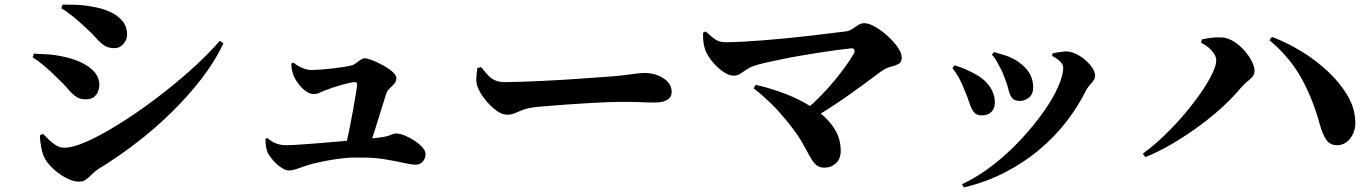

<svg xmlns="http://www.w3.org/2000/svg" viewBox="-20 -762 5980 837"><path d="M324 30Q302 30 274 16.5Q246 3 220.5 -18.5Q195 -40 179 -65Q166 -86 160 -118Q154 -150 154 -172L167 -179Q177 -169 191.5 -154.5Q206 -140 223.5 -129Q241 -118 261 -118Q293 -118 343 -138.5Q393 -159 455 -195Q517 -231 584 -277.5Q651 -324 716.5 -376.5Q782 -429 839 -482Q896 -535 938 -584L954 -573Q918 -496 859.5 -420Q801 -344 727.5 -272Q654 -200 573 -138Q492 -76 410 -26Q393 -15 380.5 -2Q368 11 355 20.5Q342 30 324 30ZM353 -329Q327 -329 309 -342.5Q291 -356 274.5 -376Q258 -396 235 -417Q199 -453 171.5 -476Q144 -499 122 -512L128 -528Q156 -527 188 -525Q220 -523 261 -514Q299 -506 333.5 -490Q368 -474 390.5 -449.5Q413 -425 413 -391Q413 -378 407.5 -363.5Q402 -349 389.5 -339Q377 -329 353 -329ZM479 -552Q453 -552 435 -563.5Q417 -575 399.5 -595.5Q382 -616 355 -640Q325 -668 299 -689.5Q273 -711 247 -726L253 -742Q276 -742 312.5 -741Q349 -740 398 -730Q433 -723 463.5 -708.5Q494 -694 514 -670Q534 -646 534 -611Q534 -589 518 -570.5Q502 -552 479 -552Z M1486 -119Q1494 -153 1503 -197.5Q1512 -242 1519.5 -284.5Q1527 -327 1532 -357Q1537 -387 1537 -394Q1537 -404 1525 -404Q1518 -404 1502.5 -400.5Q1487 -397 1469 -392Q1451 -387 1433.5 -381Q1416 -375 1403 -370Q1385 -364 1373.5 -358Q1362 -352 1347 -352Q1331 -352 1314 -364Q1297 -376 1283 -394Q1269 -412 1261 -429Q1256 -441 1253 -455.5Q1250 -470 1250 -485L1259 -489Q1280 -473 1299.5 -465Q1319 -457 1337 -457Q1353 -457 1376 -458.5Q1399 -460 1424.5 -463Q1450 -466 1473.5 -469.5Q1497 -473 1514 -477Q1522 -479 1531.5 -486.5Q1541 -494 1551.5 -501Q1562 -508 1570 -508Q1580 -508 1602.5 -499.5Q1625 -491 1649.5 -477.5Q1674 -464 1691 -449Q1708 -434 1708 -421Q1708 -407 1698.5 -396.5Q1689 -386 1679 -377Q1669 -368 1665 -357Q1660 -342 1651 -313.5Q1642 -285 1631.5 -250.5Q1621 -216 1610 -182Q1599 -148 1589 -120ZM1240 -19Q1223 -19 1203 -33.5Q1183 -48 1167.5 -66.5Q1152 -85 1146 -99Q1138 -119 1137 -157L1146 -160Q1164 -144 1184 -136.5Q1204 -129 1229 -129Q1246 -129 1284.5 -131.5Q1323 -134 1372.5 -138Q1422 -142 1473 -146.5Q1524 -151 1566.5 -155.5Q1609 -160 1632 -162Q1669 -167 1682.5 -173.5Q1696 -180 1706 -180Q1723 -180 1745 -171Q1767 -162 1788 -148Q1809 -134 1822 -119Q1835 -104 1835 -91Q1835 -71 1823 -57.5Q1811 -44 1792 -44Q1774 -44 1739 -52Q1704 -60 1655 -68Q1606 -76 1545 -75Q1517 -76 1490 -73.5Q1463 -71 1437 -67Q1411 -63 1387 -58Q1363 -53 1342 -48Q1310 -39 1283.5 -29Q1257 -19 1240 -19Z M2190 -262Q2168 -262 2142 -281.5Q2116 -301 2094 -329Q2072 -357 2062 -383Q2055 -402 2056.5 -424Q2058 -446 2061 -465L2077 -470Q2093 -450 2106.5 -435Q2120 -420 2137.5 -412Q2155 -404 2183 -404Q2211 -404 2251.5 -405.5Q2292 -407 2338.5 -409Q2385 -411 2432.5 -414Q2480 -417 2523 -420Q2566 -423 2599 -425.5Q2632 -428 2648 -429Q2698 -433 2734 -438.5Q2770 -444 2789 -444Q2822 -444 2849 -433Q2876 -422 2892 -404Q2908 -386 2908 -362Q2908 -338 2888.5 -326.5Q2869 -315 2836 -315Q2806 -315 2774 -316.5Q2742 -318 2687 -318Q2663 -318 2626.5 -316.5Q2590 -315 2546.5 -312.5Q2503 -310 2460.5 -307Q2418 -304 2381.5 -301Q2345 -298 2322 -296Q2284 -292 2262.5 -284Q2241 -276 2225.5 -269Q2210 -262 2190 -262Z M3491 -281Q3526 -312 3557.5 -344Q3589 -376 3616 -408.5Q3643 -441 3665 -471.5Q3687 -502 3702 -528Q3708 -539 3704 -546Q3700 -553 3688 -551Q3659 -548 3622 -543Q3585 -538 3544 -531.5Q3503 -525 3462.5 -518Q3422 -511 3384 -503Q3346 -495 3314.5 -488Q3283 -481 3262 -473Q3249 -469 3235 -459Q3221 -449 3207 -440.5Q3193 -432 3178 -432Q3158 -432 3132.5 -449.5Q3107 -467 3086.5 -492Q3066 -517 3056 -540Q3050 -555 3047 -575Q3044 -595 3045 -619L3056 -625Q3073 -610 3086 -599Q3099 -588 3112.5 -583Q3126 -578 3143 -578Q3178 -578 3222.5 -580.5Q3267 -583 3316.5 -587Q3366 -591 3416.5 -596Q3467 -601 3514 -606.5Q3561 -612 3600.5 -617Q3640 -622 3667 -625Q3683 -627 3696 -636Q3709 -645 3721.5 -653Q3734 -661 3748 -661Q3767 -661 3794.5 -645.5Q3822 -630 3848.5 -606Q3875 -582 3893 -556.5Q3911 -531 3911 -512Q3911 -490 3897 -483Q3883 -476 3861.5 -470.5Q3840 -465 3816 -447Q3781 -421 3737 -388.5Q3693 -356 3641 -320.5Q3589 -285 3529 -249ZM3573 -31Q3551 -31 3537 -44Q3523 -57 3510 -81Q3497 -105 3478.5 -138Q3460 -171 3428 -212Q3380 -274 3338 -314Q3296 -354 3265 -377L3275 -392Q3338 -378 3403.5 -353Q3469 -328 3524 -292Q3579 -256 3612 -209.5Q3645 -163 3645 -105Q3645 -69 3624 -50Q3603 -31 3573 -31Z M4174 41Q4246 7 4311.5 -44.5Q4377 -96 4432 -155.5Q4487 -215 4528.5 -273.5Q4570 -332 4592.5 -383Q4615 -434 4615 -467Q4615 -481 4601.5 -494Q4588 -507 4567 -518L4568 -529Q4579 -532 4596 -534.5Q4613 -537 4626 -538Q4647 -538 4669.5 -527.5Q4692 -517 4711 -500.5Q4730 -484 4742 -466Q4754 -448 4754 -432Q4754 -416 4738.5 -400Q4723 -384 4714 -367Q4681 -300 4630.5 -234Q4580 -168 4512.5 -111Q4445 -54 4362 -11Q4279 32 4182 55ZM4259 -259Q4236 -259 4224.5 -274.5Q4213 -290 4205.5 -314.5Q4198 -339 4186 -366Q4173 -400 4159.5 -424Q4146 -448 4132 -465L4141 -477Q4164 -471 4185.5 -461.5Q4207 -452 4220 -445Q4266 -423 4291.5 -389Q4317 -355 4317 -314Q4317 -291 4302.5 -275Q4288 -259 4259 -259ZM4426 -322Q4401 -322 4391 -336Q4381 -350 4375.5 -374Q4370 -398 4357 -429Q4352 -444 4342.5 -462.5Q4333 -481 4323 -498.5Q4313 -516 4304 -523L4313 -535Q4337 -528 4357.5 -522Q4378 -516 4399 -505Q4438 -484 4461 -453Q4484 -422 4484 -380Q4484 -352 4466 -337Q4448 -322 4426 -322Z M4962 -92Q5011 -128 5058 -173.5Q5105 -219 5145 -266.5Q5185 -314 5216 -359Q5247 -404 5264.5 -440.5Q5282 -477 5282 -498Q5282 -513 5273.5 -526.5Q5265 -540 5251 -552.5Q5237 -565 5216 -576L5219 -590Q5235 -594 5258 -597Q5281 -600 5301 -599Q5329 -599 5355.5 -583Q5382 -567 5403 -543.5Q5424 -520 5436.5 -496Q5449 -472 5449 -453Q5449 -432 5429 -416.5Q5409 -401 5391 -381Q5360 -343 5314.5 -300.5Q5269 -258 5213 -216.5Q5157 -175 5096 -138.5Q5035 -102 4973 -77ZM5812 -129Q5778 -128 5761.5 -153Q5745 -178 5734 -218Q5705 -326 5655 -418Q5605 -510 5514 -587L5525 -601Q5592 -576 5656 -536.5Q5720 -497 5772 -447.5Q5824 -398 5855.5 -343.5Q5887 -289 5888 -233Q5890 -206 5880 -182.5Q5870 -159 5852.5 -144.5Q5835 -130 5812 -129Z"/></svg>

Font: Noto Serif TC ExtraBold
Style: Regular
Weight: 800
Designer: Ryoko NISHIZUKA 西塚涼子 (kana & ideographs); Frank Grießhammer (Latin, Greek & Cyrillic); Wenlong ZHANG 张文龙 (bopomofo); San
Foundry: Adobe
Version: Version 2.002-H1;hotconv 1.1.0;makeotfexe 2.6.0